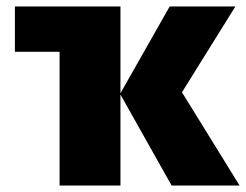

<svg xmlns="http://www.w3.org/2000/svg" viewBox="-20 -573 760 593"><path d="M707 -553 542 -288 720 0H510L352 -281V0H164V-413H26V-553H352V-285L504 -553Z"/></svg>

Font: Noto Sans Display SemiCondensed Black
Style: Regular
Weight: 900
Width: 4
Designer: Monotype Design Team
Foundry: Monotype Imaging Inc.
Version: Version 1.900